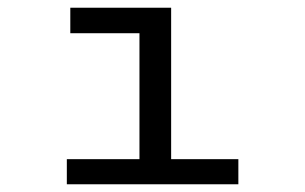

<svg xmlns="http://www.w3.org/2000/svg" viewBox="-20 -477 790 497"><path d="M153 0V-65H341V-391H162V-457H423V-65H597V0Z"/></svg>

Font: Inconsolata ExtraExpanded
Style: Regular
Weight: 400
Width: 8
Monospace: yes
Designer: Raph Levien, Cyreal, Brenton Simpson
Foundry: Raph Levien, Cyreal, Google
Version: Version 3.001; ttfautohint (v1.8.2.53-6de2)